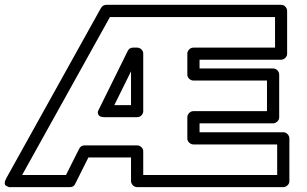

<svg xmlns="http://www.w3.org/2000/svg" viewBox="-96 -746 1263 791"><path d="M-69.8 -12.2 319.8 -712.9Q328.1 -726.1 341.8 -726.1H1062Q1072.8 -726.1 1079.8 -718.3Q1086.9 -710.4 1086.9 -701.2V-524.9Q1086.9 -514.2 1079.1 -507.1Q1071.3 -500 1062 -500H726.1V-463.9H1028.8Q1039.6 -463.9 1046.9 -456.1Q1054.2 -448.2 1054.2 -439V-263.2Q1054.2 -252.4 1046.1 -245.1Q1038.1 -237.8 1028.8 -237.8H726.1V-201.2H1070.8Q1081.5 -201.2 1088.9 -193.1Q1096.2 -185.1 1096.2 -175.8V0Q1096.2 10.7 1088.1 17.8Q1080.1 24.9 1070.8 24.9H469.2Q458.5 24.9 451.2 17.1Q443.8 9.3 443.8 0V-97.2H268.1L213.9 11.2Q208 24.9 191.9 24.9H-47.9Q-47.9 24.4 -52.2 25.1Q-56.6 25.9 -62 23.7Q-67.4 21.5 -72 18.6Q-76.7 15.6 -76.4 7.6Q-76.2 -0.5 -69.8 -12.2ZM-4.9 -24.9H175.8L230 -132.8Q237.3 -147 252 -147H469.2Q478.5 -147 486.3 -139.9Q494.1 -132.8 494.1 -122.1V-24.9H1045.9V-150.9H701.2Q691.9 -150.9 683.8 -158Q675.8 -165 675.8 -175.8V-263.2Q675.8 -272.5 683.1 -280.3Q690.4 -288.1 701.2 -288.1H1003.9V-414.1H701.2Q691.9 -414.1 683.8 -421.1Q675.8 -428.2 675.8 -439V-524.9Q675.8 -534.2 683.1 -542Q690.4 -549.8 701.2 -549.8H1037.1V-675.8H356.9ZM313 -298.8 430.2 -536.1Q437 -549.8 452.1 -549.8H469.2Q478.5 -549.8 486.3 -542.7Q494.1 -535.6 494.1 -524.9V-288.1Q494.1 -278.8 487.1 -271Q480 -263.2 469.2 -263.2H335Q315.4 -263.2 310.1 -272.2Q304.7 -281.2 308.6 -290ZM375 -313H443.8V-452.1Z"/></svg>

Font: Trueno Black Outline
Style: Regular
Weight: 900
Width: 6
Designer: Julieta Ulanovsky
Foundry: Julieta Ulanovsky
Version: Version 3.001b | FøM Fix